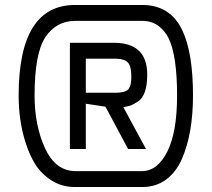

<svg xmlns="http://www.w3.org/2000/svg" viewBox="-20 -752 851 772"><path d="M55 -368Q55 -732 282 -732H552Q666 -732 714 -628Q756 -538 756 -368Q756 -215 711 -112Q688 -60 648 -30Q607 0 552 0H282Q229 0 188 -26Q147 -52 122 -91Q98 -130 82 -181Q55 -267 55 -368ZM119 -368Q119 -248 161 -156Q203 -65 282 -64H552Q614 -65 653 -143Q692 -221 692 -368Q692 -528 658 -598Q644 -627 617 -648Q590 -668 552 -668H282Q206 -668 162 -602Q119 -536 119 -368ZM261 -153V-580H438Q572 -580 572 -452Q572 -369 535 -344Q516 -332 506 -328Q497 -325 476 -321L567 -153H495L404 -323L325 -335V-153ZM325 -379H444Q483 -379 496 -393Q508 -407 508 -440Q508 -473 502 -488Q496 -502 485 -508Q468 -516 444 -516H325Z"/></svg>

Font: Mina
Style: Regular
Weight: 400
Version: Version 1.000